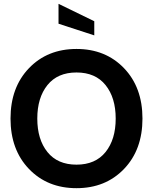

<svg xmlns="http://www.w3.org/2000/svg" viewBox="-20 -970 800 1004"><path d="M628.5 -86.5Q532 14 380 14Q228 14 131.5 -86.5Q35 -187 35 -350Q35 -513 131.5 -613.5Q228 -714 380 -714Q532 -714 628.5 -613.5Q725 -513 725 -350Q725 -187 628.5 -86.5ZM532 -525Q479 -591 380 -591Q281 -591 228 -525Q175 -459 175 -350Q175 -241 228 -175Q281 -109 380 -109Q479 -109 532 -175Q585 -241 585 -350Q585 -459 532 -525ZM473 -785 286 -846V-950L473 -859Z"/></svg>

Font: Cabin
Style: Bold
Weight: 700
Designer: Pablo Impallari
Foundry: Pablo Impallari. www.impallari.com Igino Marini. www.ikern.com
Version: Version 1.005